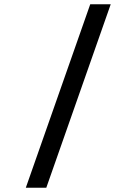

<svg xmlns="http://www.w3.org/2000/svg" viewBox="-20 -770 640 900"><path d="M101 110 403 -750H499L197 110Z"/></svg>

Font: Geist Mono Medium
Style: Regular
Weight: 500
Monospace: yes
Designer: Basement.studio, Andrés Briganti, Mateo Zaragoza
Foundry: Basement.studio, Vercel, Andrés Briganti, Guido Ferreyra, Mateo Zaragoza
Version: Version 1.500; ttfautohint (v1.8.4.7-5d5b)